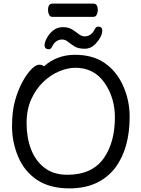

<svg xmlns="http://www.w3.org/2000/svg" viewBox="-20 -1024 785 1068"><path d="M354 -51.8Q495.1 -51.8 560.1 -147.9Q619.1 -235.8 619.1 -371.1Q619.1 -481 561 -564Q502.9 -647 398.9 -647Q356.9 -647 309.6 -627.4Q262.2 -607.9 221.2 -568.8Q180.2 -529.8 154.1 -472.4Q127.9 -415 127.9 -337.9Q127.9 -259.8 152.3 -194.8Q176.8 -129.9 227.3 -90.8Q277.8 -51.8 354 -51.8ZM366.2 23.9Q256.8 23.9 186 -23.4Q115.2 -70.8 81.1 -152.3Q46.9 -233.9 46.9 -319.8Q46.9 -404.8 63.5 -463.9Q80.1 -522.9 104.5 -567.9Q128.9 -612.8 154.1 -638.4Q179.2 -664.1 198.2 -664.1Q215.8 -664.1 224.1 -654.8Q296.9 -719.2 397 -719.2Q497.1 -719.2 563.5 -672.6Q629.9 -626 665.5 -545.4Q701.2 -464.8 701.2 -375Q701.2 -198.2 621.1 -90.8Q532.2 23.9 366.2 23.9ZM252 -750Q228 -750 228 -772.9Q228 -788.1 240 -811.5Q252 -835 274.9 -854Q297.9 -873 329.8 -873Q361.8 -873 382.3 -859.6Q402.8 -846.2 418.5 -834Q434.1 -821.8 451.2 -821.8Q487.8 -821.8 506.8 -860.8Q514.2 -876 525.9 -876Q548.8 -876 548.8 -853Q548.8 -821.8 514.2 -783.2Q487.8 -752.9 451.2 -752.9Q415 -752.9 394.5 -765.9Q374 -778.8 358.4 -791.5Q342.8 -804.2 326.2 -804.2Q289.1 -804.2 270 -765.1Q263.2 -750 252 -750ZM499 -930.2H271Q258.8 -930.2 252.9 -942.1Q247.1 -954.1 247.1 -967.8Q247.1 -1003.9 272 -1003.9H500Q523.9 -1003.9 523.9 -966.8Q523.9 -954.1 518.1 -942.1Q512.2 -930.2 499 -930.2Z"/></svg>

Font: LXGW WenKai Screen
Style: Regular
Weight: 400
Designer: LXGW / Fontworks Inc.
Foundry: LXGW / Fontworks Inc.
Version: Version 1.510;January 18,2025